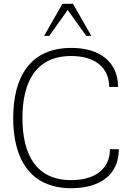

<svg xmlns="http://www.w3.org/2000/svg" viewBox="-20 -987 700 1018"><path d="M357 -32C171 -32 99 -168 99 -361C99 -554 171 -690 358 -690C489 -690 559 -624 559 -526H606C606 -656 512 -733 358 -733C140 -733 50 -579 50 -361C50 -143 140 10 357 11H358C519 10 610 -66 610 -196H563C563 -94 487 -32 357 -32ZM214 -797H241L339 -934L437 -797H464L367 -967H311Z"/></svg>

Font: Perun ExtraLight
Style: Regular
Weight: 200
Foundry: Copyright (c) Stefan Peev, Context Ltd, 2016
Version: Version 1.089